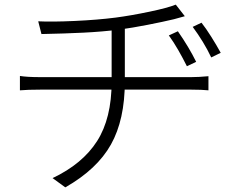

<svg xmlns="http://www.w3.org/2000/svg" viewBox="-20 -763 1040 829"><path d="M827 -496 787 -477Q769 -513 749.5 -547Q730 -581 709 -610L748 -628Q796 -559 827 -496ZM933 -535 892 -515Q876 -549 855.5 -582.5Q835 -616 812 -647L850 -665Q869 -641 892 -604.5Q915 -568 933 -535ZM479 -687Q547 -696 625.5 -712.5Q704 -729 739 -743L778 -693L731 -680Q685 -669 618.5 -656Q552 -643 494 -635Q421 -626 340.5 -622Q260 -618 159 -616L145 -671Q203 -668 302 -672.5Q401 -677 479 -687ZM462 -410V-646L519 -656V-411Q519 -246 459 -139Q399 -32 262 46L207 6Q336 -55 399 -153.5Q462 -252 462 -410ZM151 -430H806Q838 -430 880 -434V-373Q850 -376 807 -376H153Q101 -376 66 -373V-435Q98 -430 151 -430Z"/></svg>

Font: 寒蝉端黑体 Light
Style: Regular
Weight: 300
Designer: ChillDuanSans {Warren2060}; 
Source Han Sans {Ryoko NISHIZUKA 西塚涼子 (kana, bopomofo & ideographs); Paul D. Hunt (Latin, G
Foundry: ChillType&Adobe
Version: Version 1.300;Glyphs 3.3 (3306)